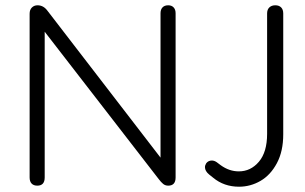

<svg xmlns="http://www.w3.org/2000/svg" viewBox="-20 -696 1153 726"><path d="M92 -25V-644Q92 -659 100.5 -667.5Q109 -676 122 -676Q144 -676 159 -656L587 -100V-646Q587 -660 594.5 -668Q602 -676 616 -676Q629 -676 636.5 -668Q644 -660 644 -646V-25Q644 6 616 6Q605 6 597 -0.5Q589 -7 580 -19L149 -576V-25Q149 6 121 6Q107 6 99.5 -2Q92 -10 92 -25ZM755 -64Q755 -71 760 -79Q768 -89 781 -89Q790 -89 799 -83L815 -71Q847 -48 883 -48Q928 -48 959 -84.5Q990 -121 990 -190V-645Q990 -660 998.5 -668Q1007 -676 1021 -676Q1035 -676 1043 -668Q1051 -660 1051 -645V-188Q1051 -124 1027 -79Q1003 -34 965 -12Q927 10 884 10Q827 10 786 -24L771 -36Q755 -49 755 -64Z"/></svg>

Font: SN Pro Light
Style: Regular
Weight: 300
Designer: Tobias Whetton
Foundry: Supernotes
Version: Version 1.002